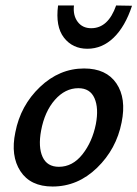

<svg xmlns="http://www.w3.org/2000/svg" viewBox="-20 -675 502 701"><path d="M192 -655H250Q246 -619 263.5 -595.5Q281 -572 313 -572Q375 -572 404 -655L462 -654Q437 -578 395 -537.5Q353 -497 299 -497Q245 -497 213.5 -537.5Q182 -578 192 -655ZM172 6Q91 6 54.5 -50Q18 -106 36 -192Q55 -290 126 -357.5Q197 -425 287 -425Q368 -425 405 -370.5Q442 -316 424 -228Q405 -131 334.5 -62.5Q264 6 172 6ZM195 -66Q245 -66 281 -111.5Q317 -157 330 -222Q341 -280 325 -316.5Q309 -353 266 -353Q218 -353 180.5 -310.5Q143 -268 130 -198Q119 -138 135.5 -102Q152 -66 195 -66Z"/></svg>

Font: EauTestInfant Semibold
Style: Italic
Weight: 600
Italic angle: -12°
Designer: Christian Thalmann (Catharsis Fonts)
Version: Version 0.001;PS 000.001;hotconv 1.0.88;makeotf.lib2.5.64775